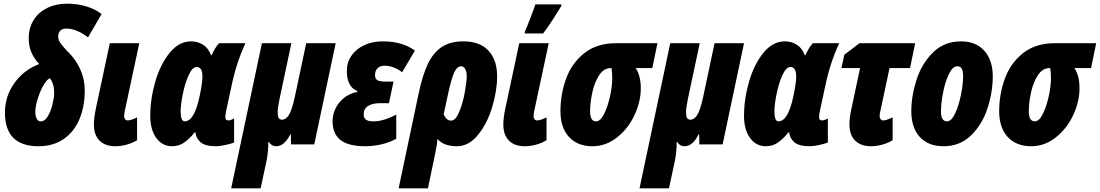

<svg xmlns="http://www.w3.org/2000/svg" viewBox="-20 -789 6009 1049"><path d="M7 -174Q7 -263 58.5 -335Q110 -407 194 -439Q165 -471 151 -504Q137 -537 137 -581Q137 -636 163.5 -679Q190 -722 238 -745.5Q286 -769 346 -769Q404 -769 453.5 -753.5Q503 -738 535 -712L461 -585Q397 -633 342 -633Q321 -633 309.5 -621.5Q298 -610 298 -589Q298 -571 310 -554Q322 -537 348 -509Q368 -489 376 -479Q443 -396 443 -294Q443 -207 414 -138Q385 -69 328 -29.5Q271 10 190 10Q7 10 7 -174ZM276 -282Q276 -332 252 -362Q233 -352 215 -319Q197 -286 185 -246Q173 -206 173 -178Q173 -155 180.5 -140.5Q188 -126 202 -126Q225 -126 241.5 -154Q258 -182 267 -219.5Q276 -257 276 -282Z M493 -108Q493 -146 504 -197L580 -553H741L661 -179Q661 -176 659.5 -169Q658 -162 658 -154Q658 -144 663.5 -137.5Q669 -131 678 -131Q687 -131 702 -136Q717 -141 729 -148V-23Q703 -7 671 1.5Q639 10 611 10Q554 10 523.5 -21Q493 -52 493 -108Z M801 -156Q801 -248 828.5 -343Q856 -438 907 -500.5Q958 -563 1024 -563Q1060 -563 1089.5 -544.5Q1119 -526 1133 -487H1136Q1156 -531 1177 -553H1321Q1271 -445 1246 -324L1217 -190Q1211 -162 1211 -150Q1211 -139 1215.5 -135Q1220 -131 1228 -131Q1240 -131 1259 -142V-10Q1237 -2 1207.5 4Q1178 10 1162 10Q1098 10 1073.5 -14Q1049 -38 1048 -66H1044Q1015 -30 986 -10Q957 10 921 10Q867 10 834 -35Q801 -80 801 -156ZM1071 -265Q1086 -337 1086 -370Q1086 -423 1055 -423Q1031 -423 1011 -379Q991 -335 979 -276Q967 -217 967 -181Q967 -126 989 -126Q1042 -126 1071 -265Z M1411 -553H1572L1507 -247Q1497 -197 1497 -176Q1497 -155 1502.5 -145Q1508 -135 1521 -135Q1541 -135 1557.5 -159.5Q1574 -184 1590 -256L1653 -553H1814L1697 0H1570L1569 -55H1566Q1534 10 1488 10Q1464 10 1449 -13H1446Q1446 40 1437 86L1404 240H1243Z M1797 -128Q1797 -161 1812 -194Q1827 -227 1857.5 -252.5Q1888 -278 1932 -287V-292Q1875 -314 1875 -402Q1875 -448 1900 -484.5Q1925 -521 1969.5 -542Q2014 -563 2071 -563Q2122 -563 2165 -551.5Q2208 -540 2247 -513L2177 -394Q2155 -412 2129.5 -421Q2104 -430 2082 -430Q2057 -430 2043 -416.5Q2029 -403 2029 -378Q2029 -358 2042.5 -350.5Q2056 -343 2086 -343H2130L2105 -225H2053Q2015 -225 1991 -210Q1967 -195 1967 -164Q1967 -145 1979 -135.5Q1991 -126 2021 -126Q2075 -126 2145 -163V-31Q2107 -10 2062.5 0Q2018 10 1975 10Q1885 10 1841 -23.5Q1797 -57 1797 -128Z M2267 -277Q2288 -377 2317 -438.5Q2346 -500 2392.5 -531.5Q2439 -563 2511 -563Q2602 -563 2649 -512Q2696 -461 2696 -372Q2696 -293 2669 -203.5Q2642 -114 2591.5 -52Q2541 10 2476 10Q2404 10 2370 -30Q2368 4 2356 58L2318 240H2158ZM2530 -372Q2530 -399 2521 -413Q2512 -427 2500 -427Q2478 -427 2462.5 -395Q2447 -363 2427 -271L2404 -164Q2419 -130 2444 -130Q2469 -130 2488.5 -176.5Q2508 -223 2519 -282.5Q2530 -342 2530 -372Z M2730 -108Q2730 -146 2741 -197L2817 -553H2978L2898 -179Q2898 -176 2896.5 -169Q2895 -162 2895 -154Q2895 -144 2900.5 -137.5Q2906 -131 2915 -131Q2924 -131 2939 -136Q2954 -141 2966 -148V-23Q2940 -7 2908 1.5Q2876 10 2848 10Q2791 10 2760.5 -21Q2730 -52 2730 -108ZM2849 -620Q2858 -639 2876.5 -687Q2895 -735 2905 -765H3048L3046 -755Q2984 -653 2947 -606H2846Z M3042 -181Q3042 -273 3072.5 -358Q3103 -443 3171.5 -498Q3240 -553 3347 -553H3572L3544 -417H3453Q3481 -376 3481 -307Q3481 -234 3446.5 -160Q3412 -86 3351 -38Q3290 10 3217 10Q3135 10 3088.5 -41Q3042 -92 3042 -181ZM3325 -362Q3325 -393 3321 -417H3317Q3279 -417 3253.5 -378Q3228 -339 3216 -283.5Q3204 -228 3204 -180Q3204 -126 3237 -126Q3260 -126 3280 -165.5Q3300 -205 3312.5 -261Q3325 -317 3325 -362Z M3642 -553H3803L3738 -247Q3728 -197 3728 -176Q3728 -155 3733.5 -145Q3739 -135 3752 -135Q3772 -135 3788.5 -159.5Q3805 -184 3821 -256L3884 -553H4045L3928 0H3801L3800 -55H3797Q3765 10 3719 10Q3695 10 3680 -13H3677Q3677 40 3668 86L3635 240H3474Z M4045 -156Q4045 -248 4072.5 -343Q4100 -438 4151 -500.5Q4202 -563 4268 -563Q4304 -563 4333.5 -544.5Q4363 -526 4377 -487H4380Q4400 -531 4421 -553H4565Q4515 -445 4490 -324L4461 -190Q4455 -162 4455 -150Q4455 -139 4459.5 -135Q4464 -131 4472 -131Q4484 -131 4503 -142V-10Q4481 -2 4451.5 4Q4422 10 4406 10Q4342 10 4317.5 -14Q4293 -38 4292 -66H4288Q4259 -30 4230 -10Q4201 10 4165 10Q4111 10 4078 -35Q4045 -80 4045 -156ZM4315 -265Q4330 -337 4330 -370Q4330 -423 4299 -423Q4275 -423 4255 -379Q4235 -335 4223 -276Q4211 -217 4211 -181Q4211 -126 4233 -126Q4286 -126 4315 -265Z M4621 -108Q4621 -150 4632 -196L4679 -417H4577L4593 -490L4676 -553H4980L4952 -417H4840L4789 -178Q4786 -169 4786 -154Q4786 -144 4791.5 -137.5Q4797 -131 4806 -131Q4823 -131 4857 -148V-23Q4831 -7 4799.5 1.5Q4768 10 4740 10Q4683 10 4652 -21Q4621 -52 4621 -108Z M4959 -181Q4959 -263 4987 -351.5Q5015 -440 5076.5 -501.5Q5138 -563 5231 -563Q5312 -563 5358 -511.5Q5404 -460 5404 -372Q5404 -286 5375.5 -198Q5347 -110 5286 -50Q5225 10 5135 10Q5052 10 5005.5 -40.5Q4959 -91 4959 -181ZM5242 -372Q5242 -400 5234.5 -413.5Q5227 -427 5210 -427Q5185 -427 5164.5 -384.5Q5144 -342 5132.5 -283Q5121 -224 5121 -180Q5121 -126 5154 -126Q5178 -126 5198 -168.5Q5218 -211 5230 -270Q5242 -329 5242 -372Z M5439 -181Q5439 -273 5469.5 -358Q5500 -443 5568.5 -498Q5637 -553 5744 -553H5969L5941 -417H5850Q5878 -376 5878 -307Q5878 -234 5843.5 -160Q5809 -86 5748 -38Q5687 10 5614 10Q5532 10 5485.5 -41Q5439 -92 5439 -181ZM5722 -362Q5722 -393 5718 -417H5714Q5676 -417 5650.5 -378Q5625 -339 5613 -283.5Q5601 -228 5601 -180Q5601 -126 5634 -126Q5657 -126 5677 -165.5Q5697 -205 5709.5 -261Q5722 -317 5722 -362Z"/></svg>

Font: Noto Sans UI CondBlack
Style: Italic
Weight: 900
Width: 3
Italic angle: -12°
Designer: Monotype Design Team
Foundry: Monotype Imaging Inc.
Version: Version 1.001